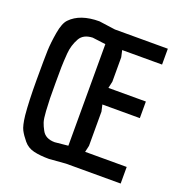

<svg xmlns="http://www.w3.org/2000/svg" viewBox="-132 -847 915 968"><g transform="rotate(20 325.0 -362.5)"><path d="M165 -118Q184 -82 234 -82L305 -89V-634L234 -643Q185 -641 166 -608Q144 -569 140.5 -523.5Q137 -478 136.5 -448.5Q136 -419 136 -363.5Q136 -308 136.5 -281.5Q137 -255 139.5 -214.5Q142 -174 148 -156Q154 -138 165 -118ZM609 -635H395L403 -599V-468L395 -432H596V-343H395L403 -308V-124L395 -89H618V0H325L236 7Q188 7 154 -1Q120 -9 98.5 -35Q77 -61 65.5 -83Q54 -105 48 -158Q41 -231 41 -346.5Q41 -462 42.5 -504Q44 -546 53.5 -602Q63 -658 84 -679Q135 -732 238 -732L325 -720H609Z"/></g></svg>

Font: Economica
Style: Bold
Weight: 700
Designer: Vicente Lamonaca
Foundry: Vicente Lamonaca
Version: Version 1.100